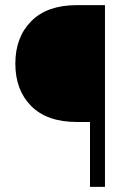

<svg xmlns="http://www.w3.org/2000/svg" viewBox="-20 -731 515 751"><path d="M332 0V-253.9H280.3Q164.1 -253.9 102.1 -316.2Q40 -378.4 40 -482.4Q40 -585.4 102.3 -648.2Q164.6 -710.9 280.3 -710.9H390.6V0Z"/></svg>

Font: Roboto Web
Style: Light
Weight: 300
Designer: Google
Version: Version 1.200310; 2013